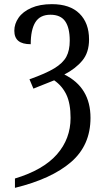

<svg xmlns="http://www.w3.org/2000/svg" viewBox="-20 -745 503 925"><path d="M52 115Q188 74 254 -1Q320 -76 320 -177Q320 -246 300 -288.5Q280 -331 241 -358L201 -342Q187 -337 172 -330.5Q157 -324 141 -318L122 -363Q201 -391 242 -416Q283 -441 299.5 -471.5Q316 -502 316 -549Q316 -611 294 -642.5Q272 -674 223 -674Q173 -674 150.5 -638Q128 -602 128 -532Q88 -532 68.5 -548Q49 -564 49 -597Q49 -630 69.5 -659.5Q90 -689 131 -707Q172 -725 230 -725Q317 -725 363 -679.5Q409 -634 409 -555Q409 -492 376.5 -453Q344 -414 290 -386Q416 -324 416 -177Q416 -45 322 36Q228 117 52 160Z"/></svg>

Font: Noto Serif Cond
Style: Regular
Weight: 400
Width: 3
Designer: Monotype Design Team
Foundry: Monotype Imaging Inc.
Version: Version 1.001